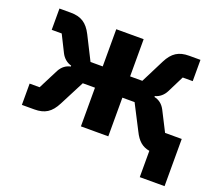

<svg xmlns="http://www.w3.org/2000/svg" viewBox="-113 -680 1100 975"><g transform="rotate(20 437.0 -192.5)"><path d="M728 -2V140H862V-115H772L717 -223C703 -249 683 -263 659 -268V-273C683 -279 703 -296 715 -320L760 -410H814V-525H753C697 -525 664 -504 637 -451L573 -324H507V-525H359V-324H293L229 -451C202 -504 169 -525 113 -525H52V-410H106L151 -320C163 -296 183 -279 207 -273V-268C183 -263 163 -249 149 -223L94 -115H40V0H107C163 0 196 -20 224 -75L293 -209H359V0H507V-209H573L642 -75C664 -30 689 -9 728 -2Z"/></g></svg>

Font: Braiins Sans
Style: Bold
Weight: 700
Designer: Mike Abbink, Paul van der Laan, Pieter van Rosmalen, Jiri Chlebus, Lubos Buracinsky
Foundry: Bold Monday, Sudetype
Version: Version 1.000;hotconv 1.0.109;makeotfexe 2.5.65596